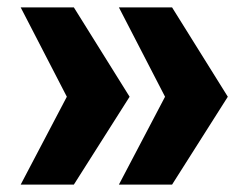

<svg xmlns="http://www.w3.org/2000/svg" viewBox="-20 -557 668 520"><path d="M446 -537 597 -295 446 -57H302L427 -295L302 -537ZM180 -537 331 -295 180 -57H36L161 -295L36 -537Z"/></svg>

Font: Hubot Sans SemiExpanded
Style: Bold
Weight: 700
Width: 6
Designer: Deni Anggara
Foundry: GitHub, Inc., Subsidiary of Microsoft Corporation
Version: Version 2.000